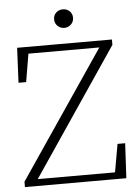

<svg xmlns="http://www.w3.org/2000/svg" viewBox="-57 -884 667 928"><g transform="rotate(-5 276.5 -420.0)"><path d="M26 0V-26L443 -641H99L76 -505H39L47 -674H507V-648L91 -33H466L490 -169H527L518 0ZM283 -750Q264 -750 250.5 -763Q237 -776 237 -795Q237 -815 250.5 -827.5Q264 -840 283 -840Q302 -840 315.5 -827.5Q329 -815 329 -795Q329 -776 315.5 -763Q302 -750 283 -750Z"/></g></svg>

Font: Source Serif Pro Light
Style: Regular
Weight: 300
Designer: Frank Grießhammer
Foundry: Adobe Systems Incorporated
Version: Version 3.001;hotconv 1.0.111;makeotfexe 2.5.65597